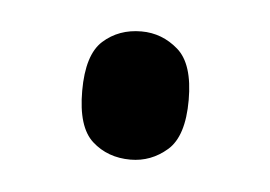

<svg xmlns="http://www.w3.org/2000/svg" viewBox="-27 -147 260 185"><g transform="rotate(5 103.5 -55.0)"><path d="M104 7Q82 7 67 -6.5Q52 -20 52 -55Q52 -90 67 -103.5Q82 -117 104 -117Q124 -117 139.5 -103.5Q155 -90 155 -55Q155 -20 139.5 -6.5Q124 7 104 7Z"/></g></svg>

Font: Noto Serif Lao ExtraCondensed
Style: Regular
Weight: 400
Width: 2
Designer: Monotype Design Team
Foundry: Monotype Imaging Inc.
Version: Version 2.003; ttfautohint (v1.8.4.7-5d5b)